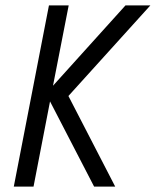

<svg xmlns="http://www.w3.org/2000/svg" viewBox="-20 -690 590 710"><path d="M328 0 165 -315 104 0H31L161 -670H234L176 -373L444 -670H536L233 -335L406 0Z"/></svg>

Font: Lode Term
Style: Italic
Weight: 400
Italic angle: -11°
Monospace: yes
Designer: Belleve Invis
Foundry: Belleve Invis
Version: Version 29.2.0